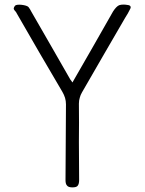

<svg xmlns="http://www.w3.org/2000/svg" viewBox="-20 -1144 633 840"><path d="M296.9 -783.2Q342.8 -863.3 386.7 -939.5Q430.7 -1016.6 474.6 -1093.8Q488.3 -1115.2 501 -1121.1Q508.8 -1124 520.5 -1124Q528.3 -1124 539.1 -1122.1Q547.9 -1121.1 550.8 -1116.2Q551.8 -1114.3 551.8 -1112.3Q551.8 -1108.4 548.8 -1103.5Q543.9 -1094.7 539.1 -1085Q533.2 -1076.2 528.3 -1067.4Q480.5 -985.4 433.6 -904.3Q386.7 -822.3 338.9 -740.2Q332 -728.5 329.1 -716.8Q325.2 -705.1 325.2 -690.4Q326.2 -607.4 325.2 -523.4Q325.2 -439.5 326.2 -356.4Q326.2 -339.8 320.3 -332Q315.4 -324.2 296.9 -324.2Q279.3 -324.2 273.4 -332Q266.6 -338.9 266.6 -355.5Q267.6 -438.5 267.6 -521.5Q267.6 -604.5 268.6 -687.5Q268.6 -702.1 264.6 -715.8Q260.7 -728.5 252.9 -742.2Q203.1 -827.1 153.3 -912.1Q103.5 -998 54.7 -1083Q50.8 -1091.8 43 -1099.6Q40 -1103.5 40 -1107.4Q41 -1113.3 45.9 -1119.1Q51.8 -1125 74.2 -1123Q97.7 -1120.1 104.5 -1113.3Q107.4 -1108.4 111.3 -1103.5Q114.3 -1097.7 117.2 -1092.8Q160.2 -1018.6 202.1 -945.3Q244.1 -872.1 286.1 -798.8Q288.1 -794.9 291 -792Q293 -789.1 296.9 -783.2Z"/></svg>

Font: Das Gitter
Style: Book
Weight: 400
Version: Version 006.000